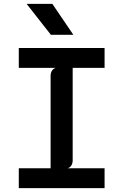

<svg xmlns="http://www.w3.org/2000/svg" viewBox="-20 -976 640 996"><path d="M77.5 0V-103H242.5V-582.5Q242.5 -598.5 249.5 -609.2Q256.5 -620 269 -624H77.5V-727H522.5V-624H357V-144.5Q357 -129 350.2 -118Q343.5 -107 330.5 -103H522.5V0ZM244 -795.5 118 -956H251.5L360.5 -795.5Z"/></svg>

Font: Spline Sans Mono Medium
Style: Regular
Weight: 500
Monospace: yes
Version: Version 1.004